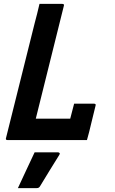

<svg xmlns="http://www.w3.org/2000/svg" viewBox="-20 -720 590 987"><path d="M19 0Q7 0 11 -11Q48 -158 84.5 -305.5Q121 -453 158 -600Q165 -625 171 -650Q177 -675 183 -700H300Q312 -700 308 -689L164 -110H341Q346 -129 351 -148.5Q356 -168 361 -187H463Q475 -187 471 -176Q461 -138 449.5 -88Q438 -38 427 0ZM158 63H277Q283 63 286 66.5Q289 70 285 76Q258 119 236 155Q214 191 186 237Q184 241 180 244Q176 247 169 247H72Q95 197 116 152.5Q137 108 158 63Z"/></svg>

Font: Recursive Sn Lnr St SmB
Style: Italic
Weight: 600
Italic angle: -15°
Version: Version 1.079;hotconv 1.0.112;makeotfexe 2.5.65598; ttfautoh